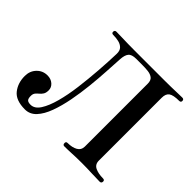

<svg xmlns="http://www.w3.org/2000/svg" viewBox="-164 -948 1182 1182"><g transform="rotate(45 427.0 -357.5)"><path d="M176 11Q97 11 63.5 -31Q30 -73 30 -134Q30 -178 58 -207Q86 -236 127 -236Q157 -236 177 -218.5Q197 -201 197 -176Q197 -154 189 -141.5Q181 -129 170.5 -120.5Q160 -112 152 -102.5Q144 -93 143 -78Q142 -53 150 -43.5Q158 -34 180 -34Q215 -34 240 -73Q265 -112 282.5 -176.5Q300 -241 310 -319.5Q320 -398 326 -479Q332 -560 334 -630Q335 -659 320.5 -673.5Q306 -688 283.5 -693Q261 -698 237 -698Q222 -698 222 -711Q222 -726 237 -726Q253 -726 281 -725Q309 -724 340.5 -723.5Q372 -723 397 -723H659Q684 -723 713 -723.5Q742 -724 768.5 -725Q795 -726 810 -726Q825 -726 825 -711Q825 -698 810 -698Q760 -698 740.5 -684Q721 -670 721 -636V-88Q721 -55 748.5 -42Q776 -29 816 -29Q831 -29 831 -16Q831 0 816 0Q785 0 744 -2Q703 -4 658 -4Q612 -4 576 -2Q540 0 508 0Q495 0 495 -16Q495 -29 508 -29Q548 -29 573.5 -43.5Q599 -58 599 -88V-636Q599 -665 583 -677Q567 -689 542.5 -691.5Q518 -694 491 -694Q488 -694 486 -694H441Q402 -694 388 -676.5Q374 -659 372 -621Q369 -574 365.5 -510Q362 -446 354.5 -374.5Q347 -303 334 -235Q321 -167 300.5 -111Q280 -55 249.5 -22Q219 11 176 11Z"/></g></svg>

Font: Zen Antique Soft
Style: Regular
Weight: 400
Designer: Yoshimichi Ohira
Foundry: Positype
Version: Version 1.001